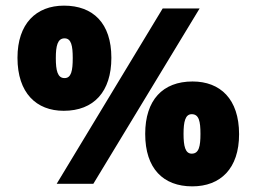

<svg xmlns="http://www.w3.org/2000/svg" viewBox="-20 -652 909 681"><path d="M206 -259C313 -259 375 -327 375 -447C375 -570 310 -632 207 -632C108 -632 42 -568 42 -447C42 -322 109 -259 206 -259ZM557 -622 181 0H311L688 -622ZM209 -375C184 -375 178 -402 178 -446C178 -489 184 -516 209 -516C233 -516 238 -489 238 -446C238 -402 233 -375 209 -375ZM662 9C762 9 828 -54 828 -176C828 -301 761 -363 663 -363C557 -363 495 -297 495 -177C495 -54 559 9 662 9ZM660 -107C637 -107 631 -134 631 -177C631 -220 637 -247 660 -247C686 -247 691 -221 691 -177C691 -134 686 -107 660 -107Z"/></svg>

Font: Noto Sans Gurmukhi Condensed Black
Style: Regular
Weight: 900
Width: 3
Designer: Jelle Bosma - Monotype Design Team
Foundry: Monotype Imaging Inc.
Version: Version 2.004